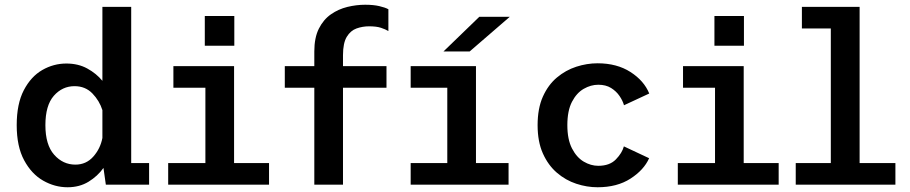

<svg xmlns="http://www.w3.org/2000/svg" viewBox="-20 -779 3840 810"><path d="M265 11Q211 11 162 -17Q113 -45 81.8 -103Q50.5 -161 50.5 -251Q50.5 -341 80.5 -398.5Q110.5 -456 158.2 -483.5Q206 -511 260 -511Q310 -511 348.2 -490Q386.5 -469 412 -438V-750H533.5V-91H609V0H426.5L416.5 -70.5Q392 -36 353.8 -12.5Q315.5 11 265 11ZM171.5 -251Q171.5 -168 208.5 -126.2Q245.5 -84.5 298 -84.5Q343.5 -84.5 373.5 -118.2Q403.5 -152 412 -197V-314.5Q399.5 -354 369.8 -384.8Q340 -415.5 294.5 -415.5Q243 -415.5 207.2 -375Q171.5 -334.5 171.5 -251Z M844 -711.5H968.5V-586H844ZM689.5 0V-91H846.5V-409H711.5V-500H967.5V-91H1115V0Z M1306 0V-409H1181.5V-500H1306V-562Q1306 -620 1325.2 -658.2Q1344.5 -696.5 1376 -718.5Q1407.5 -740.5 1445.5 -749.8Q1483.5 -759 1520.5 -759Q1555.5 -759 1580.2 -753.2Q1605 -747.5 1618.5 -740V-648Q1606 -655.5 1587 -661.8Q1568 -668 1537 -668Q1509.5 -668 1484.2 -659Q1459 -650 1443 -623.8Q1427 -597.5 1427 -546V-500H1610.5V-409H1427V0Z M1712.5 0V-91H1867V-409H1712.5V-500H1988V-91H2125.5V0ZM1961.5 -562H1851L2002 -708H2130.5Z M2501 11Q2456 11 2411.2 -3.8Q2366.5 -18.5 2329.5 -50.2Q2292.5 -82 2270.2 -131.8Q2248 -181.5 2248 -251Q2248 -321.5 2270.2 -371.2Q2292.5 -421 2329.5 -452Q2366.5 -483 2411.2 -497.5Q2456 -512 2501 -512Q2582.5 -512 2639.8 -475.2Q2697 -438.5 2719 -384.5L2612.5 -335Q2607 -354.5 2593.5 -374.2Q2580 -394 2558 -407.8Q2536 -421.5 2504 -421.5Q2472.5 -421.5 2442.5 -404.2Q2412.5 -387 2393 -349.5Q2373.5 -312 2373.5 -251Q2373.5 -191 2393 -153Q2412.5 -115 2442.5 -97.2Q2472.5 -79.5 2504 -79.5Q2552 -79.5 2578.2 -106.5Q2604.5 -133.5 2612 -161.5L2718.5 -111.5Q2696.5 -62 2640 -25.5Q2583.5 11 2501 11Z M2994 -711.5H3118.5V-586H2994ZM2839.5 0V-91H2996.5V-409H2861.5V-500H3117.5V-91H3265V0Z M3337 0V-91H3485V-659H3363V-750H3606.5V-91H3757.5V0Z"/></svg>

Font: Trispace Medium
Style: Regular
Weight: 500
Designer: Tyler Finck
Foundry: Etcetera Type Company
Version: Version 1.210; ttfautohint (v1.8.3)